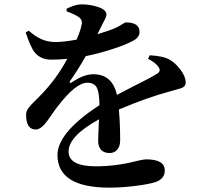

<svg xmlns="http://www.w3.org/2000/svg" viewBox="-20 -815 943 882"><path d="M483 47Q244 47 244 -103Q244 -206 437 -332Q436 -390 425 -412Q413 -435 381 -435Q328 -435 244 -325Q235 -314 218 -289Q195 -255 183 -242Q163 -221 146 -220Q100 -219 100 -287Q99 -303 111 -319Q118 -329 140 -351Q157 -367 166 -377Q239 -451 289 -545Q257 -541 216 -541Q166 -541 139 -575Q121 -597 98 -666L112 -674Q142 -648 164 -638Q197 -621 240 -622Q279 -623 332 -633Q351 -678 354 -698Q362 -723 341 -737Q324 -749 286 -763V-775Q326 -795 354 -795Q392 -795 427 -784Q469 -771 469 -748Q469 -739 461 -724Q456 -715 453 -709L427 -657L428 -658Q487 -676 507 -685Q522 -691 540 -703Q553 -712 559 -712Q621 -712 621 -668Q621 -642 588 -626Q560 -611 507 -593Q442 -571 374 -557Q338 -494 302 -443Q296 -430 309 -436Q364 -474 409 -474Q496 -474 517 -379Q540 -391 588 -416Q673 -458 699 -475Q724 -488 706 -510Q693 -528 660 -545L668 -561Q730 -558 761 -540Q787 -524 809 -495Q833 -463 833 -436Q833 -421 821 -414Q813 -409 788 -403Q770 -398 760 -395Q656 -367 526 -312Q532 -248 532 -170Q532 -144 519 -128Q506 -112 483 -112Q461 -112 447 -124Q431 -139 431 -166Q431 -188 434 -252Q435 -262 435 -267Q295 -190 295 -119Q295 -51 421 -51Q513 -51 606 -75Q639 -83 651 -83Q737 -83 737 -32Q737 7 693 22Q659 32 602 39Q540 47 483 47Z"/></svg>

Font: GenRyuMin TW B
Style: Regular
Weight: 700
Version: Version 1.501;PS 1;hotconv 16.6.51;makeotf.lib2.5.65220